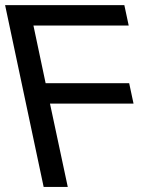

<svg xmlns="http://www.w3.org/2000/svg" viewBox="-20 -734 614 754"><path d="M468.3 -713.9 485.4 -633.8H111.3L159.2 -407.2H487.3L504.4 -327.1H176.3L246.1 0H151.4L0 -713.9Z"/></svg>

Font: XB Khoramshahr
Style: Oblique
Weight: 400
Italic angle: 12°
Designer: Behnam
Foundry: Irmug
Version: Version 8.005 2009